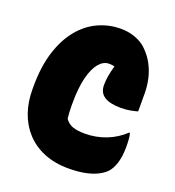

<svg xmlns="http://www.w3.org/2000/svg" viewBox="-134 -826 868 952"><g transform="rotate(20 300.0 -350.0)"><path d="M333 20Q260 20 203.5 -3.5Q147 -27 109 -68.5Q71 -110 51.5 -165.5Q32 -221 32 -287V-301Q32 -408 57 -486.5Q82 -565 125 -617Q168 -669 224 -694.5Q280 -720 342 -720Q372 -720 397.5 -713.5Q423 -707 445 -695Q467 -683 483 -666Q509 -640 526.5 -607.5Q544 -575 553 -537Q562 -499 562 -454Q562 -431 562 -408.5Q562 -386 562 -364Q545 -359 523 -355Q501 -351 475 -351Q417 -351 387.5 -370Q358 -389 358 -430Q358 -453 362.5 -479Q367 -505 375 -532Q383 -559 393 -584L398 -525Q382 -532 371 -534.5Q360 -537 346 -537Q317 -537 293.5 -509.5Q270 -482 256 -427.5Q242 -373 242 -289V-278Q242 -259 243 -242.5Q244 -226 246 -210Q262 -187 287 -178.5Q312 -170 350 -170Q410 -170 463 -191Q516 -212 556 -250H560Q562 -244 563.5 -236Q565 -228 565.5 -219Q566 -210 566.5 -200.5Q567 -191 567 -181Q567 -128 555.5 -92Q544 -56 525 -37Q508 -20 481 -7Q454 6 417 13Q380 20 333 20Z"/></g></svg>

Font: Recursive Casual Black
Style: Regular
Weight: 900
Version: Version 1.047